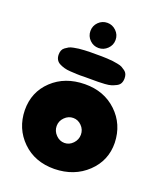

<svg xmlns="http://www.w3.org/2000/svg" viewBox="-148 -908 847 1005"><g transform="rotate(20 275.5 -406.0)"><path d="M275 1Q385 -1 456.5 -69Q528 -137 526 -236Q523 -338 452.5 -405Q382 -472 275 -471Q165 -470 94.5 -403.5Q24 -337 25 -236Q27 -134 96.5 -66Q166 2 275 1ZM325 -166Q305 -145 278 -145Q251 -145 230.5 -166Q210 -187 210 -215Q210 -243 230.5 -263.5Q251 -284 278 -284Q305 -284 325 -263.5Q345 -243 345 -215Q345 -187 325 -166ZM276 -673Q304 -673 325 -693.5Q346 -714 346 -743Q346 -772 325 -792.5Q304 -813 276 -813Q247 -813 226.5 -792.5Q206 -772 206 -743Q206 -714 226.5 -693.5Q247 -673 276 -673ZM295 -506Q321 -506 335 -506Q349 -506 371.5 -507.5Q394 -509 406.5 -513Q419 -517 433 -524Q447 -531 453 -542.5Q459 -554 459 -570Q459 -583 455 -593Q451 -603 441.5 -610Q432 -617 423 -622Q414 -627 397 -630Q380 -633 369.5 -634.5Q359 -636 338 -637Q317 -638 307 -638Q297 -638 275 -638Q253 -638 243.5 -638Q234 -638 213 -637Q192 -636 181 -634.5Q170 -633 153.5 -630Q137 -627 128 -622Q119 -617 109.5 -610Q100 -603 96 -593Q92 -583 92 -570Q92 -554 98.5 -542.5Q105 -531 117 -524.5Q129 -518 144.5 -513.5Q160 -509 178.5 -508Q197 -507 216.5 -506Q236 -505 255 -506Q268 -506 275 -506Q282 -506 295 -506Z"/></g></svg>

Font: Cherry Bomb
Style: Regular
Weight: 400
Designer: satsuyako
Foundry: satsuyako
Version: Version 4.0